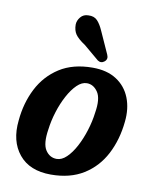

<svg xmlns="http://www.w3.org/2000/svg" viewBox="-77 -716 622 783"><g transform="rotate(10 233.5 -324.0)"><path d="M280.5 -450Q340 -450 379.2 -424.5Q418.5 -399 436 -355Q453.5 -311 447.5 -255.5Q440 -180 408.8 -120Q377.5 -60 322 -25.5Q266.5 9 187 9Q99 9 54.8 -45Q10.5 -99 20 -186Q26.5 -259 57.2 -319Q88 -379 143.5 -414.5Q199 -450 280.5 -450ZM199.5 -58Q220.5 -58 240.2 -77Q260 -96 276.8 -127.5Q293.5 -159 305.2 -196.5Q317 -234 321.5 -270.5Q331.5 -330 313.5 -356.8Q295.5 -383.5 268 -383.5Q247 -383.5 227.2 -364.2Q207.5 -345 190.5 -313.5Q173.5 -282 161.8 -244.5Q150 -207 145.5 -170.5Q136 -110.5 153.2 -84.2Q170.5 -58 199.5 -58ZM288 -603.5 329 -512.5Q337 -495 323.5 -484Q310 -473 295.5 -482.5L232.5 -535.5Q203 -555 192 -571Q181 -587 181 -611.5Q181.5 -628 193.5 -642.5Q205.5 -657 225.5 -657Q249.5 -658.5 263 -644.2Q276.5 -630 288 -603.5Z"/></g></svg>

Font: Fraunces 144pt S100 SemiBold
Style: Italic
Weight: 600
Italic angle: -16°
Version: Version 1.000; ttfautohint (v1.8.3)